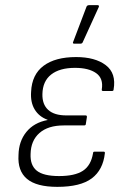

<svg xmlns="http://www.w3.org/2000/svg" viewBox="-20 -716 496 747"><path d="M203 11Q122 11 85 -20Q48 -51 52 -113Q53 -166 82.5 -202.5Q112 -239 165 -249V-250Q132 -262 115 -290Q98 -318 101 -359Q104 -426 149.5 -460Q195 -494 276 -494Q350 -494 391.5 -462.5Q433 -431 422 -368Q422 -362 416 -362H381Q375 -362 376 -368Q383 -411 354 -431.5Q325 -452 272 -452Q212 -452 179 -426Q146 -400 145 -350Q144 -310 167.5 -288.5Q191 -267 238 -267H313Q319 -267 318 -260L314 -234Q314 -228 307 -228H228Q167 -228 133.5 -198.5Q100 -169 99 -117Q97 -73 123 -52Q149 -31 210 -31Q271 -31 302.5 -51.5Q334 -72 342 -120Q342 -126 348 -126H383Q389 -126 388 -120Q381 -55 337 -22Q293 11 203 11ZM268 -546Q265 -546 264 -548.5Q263 -551 265 -554L317 -691Q319 -694 321.5 -695Q324 -696 328 -696H360Q363 -696 364.5 -694Q366 -692 364 -688L302 -552Q300 -546 292 -546Z"/></svg>

Font: Sofia Sans Semi Condensed Light
Style: Italic
Weight: 300
Italic angle: -9°
Version: Version 4.100